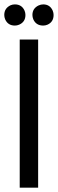

<svg xmlns="http://www.w3.org/2000/svg" viewBox="-50 -866 268 886"><path d="M-30.3 -796.9Q-30.3 -828.1 -1 -841.8Q7.8 -845.7 18.6 -845.7Q50.8 -845.7 63.5 -816.4Q67.4 -806.6 67.4 -796.9Q67.4 -764.6 38.1 -752Q28.3 -748 18.6 -748Q-13.7 -748 -26.4 -777.3Q-30.3 -787.1 -30.3 -796.9ZM99.6 -796.9Q99.6 -827.1 127.9 -840.8Q138.7 -845.7 149.4 -845.7Q180.7 -845.7 193.4 -816.4Q197.3 -806.6 197.3 -796.9Q197.3 -764.6 168.9 -752Q159.2 -748 149.4 -748Q116.2 -748 103.5 -777.3Q99.6 -787.1 99.6 -796.9ZM41 0V-683.6H126V0Z"/></svg>

Font: Post No Bills Colombo
Style: SemiBold
Weight: 700
Designer: Kosala Senevirathne, Siva Puranthara, Lasantha Premarathna, Tharique Azeez
Foundry: Mooniak
Version: Version 1.220 ; ttfautohint (v1.5)